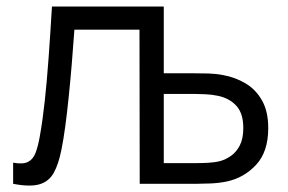

<svg xmlns="http://www.w3.org/2000/svg" viewBox="-20 -560 877 585"><path d="M20 0V-64.3Q50.2 -58.8 65.7 -66.9Q81.2 -75 88.6 -94.9Q96 -114.8 101.3 -144.7Q110 -193.3 116.4 -252.3Q122.8 -311.3 128 -382.8Q133.2 -454.2 138.3 -540H479V-336.7H572.7Q592.3 -336.7 614.8 -336.1Q637.3 -335.5 659.3 -331.3Q696.2 -324.8 727.7 -306.2Q759.2 -287.7 778.2 -254.2Q797.3 -220.7 797.3 -169.7Q797.3 -97.7 760.5 -58Q723.7 -18.3 671 -7Q646.7 -2 620.5 -1Q594.3 0 579.3 0H405.7L405 -469.7H206.7Q203 -416.7 198.6 -364.2Q194.2 -311.7 189.2 -263.4Q184.3 -215.2 178.8 -174.6Q173.3 -134 167.3 -104.7Q158.7 -60.2 143.8 -33.5Q129 -6.8 100 1.6Q71 10 20 0ZM479 -273.7V-63H576.3Q595 -63 614.5 -64Q634 -65 651 -69.3Q668 -74 684.2 -85.4Q700.3 -96.8 710.8 -117.2Q721.3 -137.7 721.3 -170Q721.3 -214.5 700.2 -237.6Q679 -260.7 644.3 -268Q625.8 -272 606.3 -272.8Q586.8 -273.7 576.3 -273.7Z"/></svg>

Font: Manrope Variable Light
Style: Regular
Weight: 200
Designer: Mikhail Sharanda
Foundry: Mikhail Sharanda
Version: Version 4.505